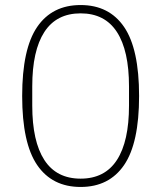

<svg xmlns="http://www.w3.org/2000/svg" viewBox="-20 -730 640 762"><path d="M300 12Q187 12 127.5 -75Q68 -162 68 -349Q68 -536 127.5 -623Q187 -710 300 -710Q413 -710 472.5 -623Q532 -536 532 -349Q532 -162 472.5 -75Q413 12 300 12ZM300 -21Q396 -21 444 -95Q492 -169 492 -311V-387Q492 -529 444 -603Q396 -677 300 -677Q204 -677 156 -603Q108 -529 108 -387V-311Q108 -169 156 -95Q204 -21 300 -21Z"/></svg>

Font: IBM Plex Sans Hebrew ExtLt
Style: Regular
Weight: 200
Designer: Mike Abbink, Paul van der Laan, Pieter van Rosmalen, Yanek Iontef
Foundry: Bold Monday
Version: Version 1.3